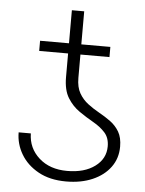

<svg xmlns="http://www.w3.org/2000/svg" viewBox="-50 -694 563 743"><g transform="rotate(5 232.0 -322.0)"><path d="M383.3 -140.1Q383.3 -173.3 364.7 -193.6Q346.2 -213.9 318.8 -229.2Q291.5 -244.6 263.9 -263.7Q236.3 -282.7 217.8 -312.7Q199.2 -342.8 199.2 -393.1V-484.9H86.9V-524.4H199.2V-652.8H247.1V-524.4H359.9V-484.9H247.1V-394Q247.1 -357.9 260.5 -334.7Q273.9 -311.5 294.9 -295.7Q315.9 -279.8 339.4 -266.8Q362.8 -253.9 383.8 -238.5Q404.8 -223.1 418 -200.7Q431.2 -178.2 431.2 -143.1Q431.2 -97.7 406.2 -63.5Q381.3 -29.3 336.9 -10Q292.5 9.3 234.4 9.3Q170.9 9.3 126.5 -15.4Q82 -40 58.6 -79.6Q35.2 -119.1 35.2 -164.1H82.5Q83.5 -106.9 125.5 -69.3Q167.5 -31.7 234.9 -31.7Q301.8 -31.7 342.5 -61.8Q383.3 -91.8 383.3 -140.1Z"/></g></svg>

Font: Inter Display ExtraLight
Style: Regular
Weight: 200
Designer: Rasmus Andersson
Foundry: rsms
Version: Version 4.000;git-a52131595